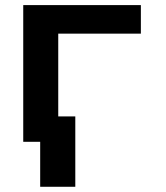

<svg xmlns="http://www.w3.org/2000/svg" viewBox="-20 -548 640 742"><path d="M524.4 -418H205.1V0H69.8V-528.3H524.4ZM271 173.8H135.3V-98.1H271Z"/></svg>

Font: Roboto Mono
Style: Bold
Weight: 700
Designer: Google
Version: Version 2.000985; 2015; ttfautohint (v1.3)